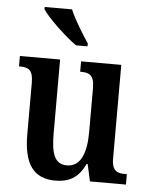

<svg xmlns="http://www.w3.org/2000/svg" viewBox="-54 -811 679 866"><g transform="rotate(5 285.0 -378.0)"><path d="M269 -606H321V-619C296 -657 255 -721 237 -766H113V-756C135 -721 217 -642 269 -606ZM229 10C287 10 332 -10 363 -77H368L385 0H548V-47H542C507 -47 480 -53 480 -112V-536H298V-489H301C336 -489 362 -482 362 -421V-221C362 -126 337 -63 275 -63C219 -63 203 -110 203 -202V-536H21V-489H24C65 -489 85 -478 85 -420V-187C85 -50 132 10 229 10Z"/></g></svg>

Font: Noto Serif Tamil Condensed SemiBold
Style: Italic
Weight: 600
Width: 3
Italic angle: -12°
Designer: Indian Type Foundry, Tom Grace, and the Monotype Design Team
Foundry: Monotype Imaging Inc.
Version: Version 2.003